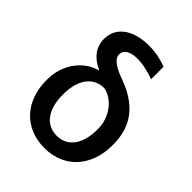

<svg xmlns="http://www.w3.org/2000/svg" viewBox="-216 -881 1010 1010"><g transform="rotate(45 289.0 -375.5)"><path d="M105.8 -617.9C105.8 -557.2 142 -511.4 203.5 -484.4L203.8 -481.5C116.5 -459.9 45.5 -369.3 45.5 -258.5V-248.6C45.5 -100.5 136.7 9.9 290.5 9.9C441.1 9.9 533.4 -101.6 533.4 -251.4V-261.4C533.4 -393.5 466.6 -485.1 316.8 -537.3C237.2 -566.1 219.5 -594.1 219.5 -617.5C219.5 -648.1 248.6 -669 304 -669C351.2 -669 402.7 -654.1 431.1 -642.8V-736.2C386 -752.5 348.4 -760.7 299 -760.7C178.6 -760.7 105.5 -703.8 105.8 -617.9ZM160.2 -254.3V-263.5C160.2 -357.6 201.7 -436.1 290.5 -436.1C367.5 -420.5 418.7 -339.8 418.7 -263.5V-254.3C418.7 -158.4 377.8 -81.7 290.5 -81.7C201.3 -81.7 160.2 -158.7 160.2 -254.3Z"/></g></svg>

Font: Margiela Sans Medium
Style: Regular
Weight: 500
Designer: Stefan Endress, Andreas Faust
Version: Version 1.100;FEAKit 1.0